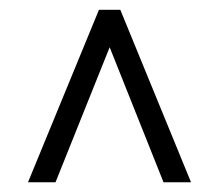

<svg xmlns="http://www.w3.org/2000/svg" viewBox="-20 -731 456 395"><path d="M205.6 -633.8 94.2 -356H37.6L183.6 -710.9H227.5L373 -356H316.4Z"/></svg>

Font: RobotoDraft Light
Style: Regular
Weight: 300
Version: Version 2.001151; 2014